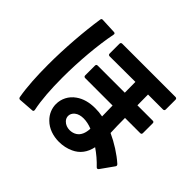

<svg xmlns="http://www.w3.org/2000/svg" viewBox="-172 -1042 1345 1345"><g transform="rotate(45 500.0 -370.0)"><path d="M651 18C704 -6 737 -50 750 -112C788 -86 825 -55 857 -21C860 -17 864 -16 867 -16C870 -16 874 -18 877 -22L946 -119C948 -122 949 -125 949 -128C949 -132 947 -135 943 -139C893 -184 822 -229 756 -259C754 -304 753 -354 753 -405H903C913 -405 917 -410 917 -419V-515C917 -525 913 -529 903 -529H752L751 -635H899C908 -635 913 -640 913 -649V-745C913 -754 908 -759 899 -759H372C363 -759 358 -754 358 -745V-648C358 -639 363 -634 372 -634L626 -635L627 -529H359C350 -529 345 -525 345 -515V-419C345 -410 350 -405 359 -405H630L632 -299C606 -304 581 -306 557 -306C500 -306 451 -293 412 -265C366 -233 342 -183 342 -132C342 -91 358 -49 392 -16C431 23 487 41 544 41C582 41 619 33 651 18ZM108 -288C108 -176 114 -70 129 13C131 21 136 25 143 25H145L255 17C263 17 267 13 267 6V2C250 -78 243 -182 243 -294C243 -455 258 -630 284 -761C286 -770 282 -776 272 -776L158 -781C149 -782 144 -778 143 -769C122 -629 108 -452 108 -288ZM461 -133C461 -149 468 -165 484 -178C501 -192 525 -198 551 -198C577 -198 606 -192 635 -180C633 -137 620 -103 592 -85C577 -75 558 -70 539 -70C516 -70 493 -78 477 -95C467 -105 461 -119 461 -133Z"/></g></svg>

Font: LINE Seed JP_OTF Bold
Style: Regular
Weight: 700
Designer: LINE & Fontrix & Fontworks
Version: Version 1.009